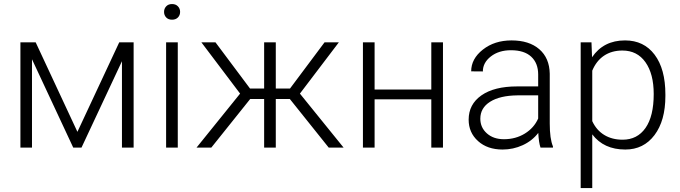

<svg xmlns="http://www.w3.org/2000/svg" viewBox="-20 -741 3414 964"><path d="M368.7 -79.1 578.6 -528.3H650.9V0H592.3V-433.6L389.2 0H347.7L140.6 -443.4V0H82.5V-528.3H159.2Z M872.6 0H814V-528.3H872.6ZM803.7 -681.2Q803.7 -697.8 814.5 -709.2Q825.2 -720.7 843.8 -720.7Q862.3 -720.7 873.3 -709.2Q884.3 -697.8 884.3 -681.2Q884.3 -664.6 873.3 -653.3Q862.3 -642.1 843.8 -642.1Q825.2 -642.1 814.5 -653.3Q803.7 -664.6 803.7 -681.2Z M1435.1 -244.1H1364.7V0H1306.2V-244.1H1236.3L1041 0H966.8L1185.5 -271L991.2 -528.3H1062L1235.4 -296.4H1306.2V-528.3H1364.7V-296.4H1436L1609.4 -528.3H1681.2L1485.8 -271L1705.1 0H1630.4Z M2204.1 0H2145.5V-242.2H1860.8V0H1802.2V-528.3H1860.8V-291.5H2145.5V-528.3H2204.1Z M2693.8 0Q2685.1 -24.9 2682.6 -73.7Q2651.9 -33.7 2604.2 -12Q2556.6 9.8 2503.4 9.8Q2427.2 9.8 2380.1 -32.7Q2333 -75.2 2333 -140.1Q2333 -217.3 2397.2 -262.2Q2461.4 -307.1 2576.2 -307.1H2682.1V-367.2Q2682.1 -423.8 2647.2 -456.3Q2612.3 -488.8 2545.4 -488.8Q2484.4 -488.8 2444.3 -457.5Q2404.3 -426.3 2404.3 -382.3L2345.7 -382.8Q2345.7 -445.8 2404.3 -491.9Q2462.9 -538.1 2548.3 -538.1Q2636.7 -538.1 2687.7 -493.9Q2738.8 -449.7 2740.2 -370.6V-120.6Q2740.2 -43.9 2756.3 -5.9V0ZM2510.3 -42Q2568.8 -42 2615 -70.3Q2661.1 -98.6 2682.1 -146V-262.2H2577.6Q2490.2 -261.2 2440.9 -230.2Q2391.6 -199.2 2391.6 -145Q2391.6 -100.6 2424.6 -71.3Q2457.5 -42 2510.3 -42Z M3320.8 -258.8Q3320.8 -135.3 3266.1 -62.7Q3211.4 9.8 3119.6 9.8Q3011.2 9.8 2953.6 -66.4V203.1H2895.5V-528.3H2949.7L2952.6 -453.6Q3009.8 -538.1 3118.2 -538.1Q3212.9 -538.1 3266.8 -466.3Q3320.8 -394.5 3320.8 -267.1ZM3262.2 -269Q3262.2 -370.1 3220.7 -428.7Q3179.2 -487.3 3105 -487.3Q3051.3 -487.3 3012.7 -461.4Q2974.1 -435.5 2953.6 -386.2V-132.8Q2974.6 -87.4 3013.7 -63.5Q3052.7 -39.6 3106 -39.6Q3179.7 -39.6 3220.9 -98.4Q3262.2 -157.2 3262.2 -269Z"/></svg>

Font: Roboto-Light
Style: Regular
Weight: 300
Designer: Google
Version: Version 2.137; 2017